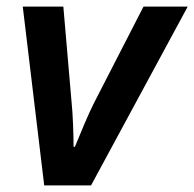

<svg xmlns="http://www.w3.org/2000/svg" viewBox="-20 -562 589 582"><path d="M114 0H256L549 -542H415L265 -250C249 -219 223 -156 207 -117H203C203 -150 201 -216 197 -252L172 -542H49Z"/></svg>

Font: Noto Sans SemiBold
Style: Italic
Weight: 600
Italic angle: -12°
Designer: Monotype Design Team
Foundry: Monotype Imaging Inc.
Version: Version 2.013